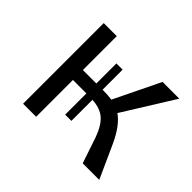

<svg xmlns="http://www.w3.org/2000/svg" viewBox="-103 -556 697 697"><g transform="rotate(45 246.0 -207.0)"><path d="M469 0H384L350 -101Q333 -147 309.5 -166.5Q286 -186 246 -188V-80H214V-189H145V0H78V-414H145V-240H214V-343H246V-240H249Q274 -240 294 -237L380 -414H466L344 -218Q381 -193 411 -128Z"/></g></svg>

Font: Ysabeau Infant
Style: Regular
Weight: 400
Designer: Christian Thalmann (Catharsis Fonts)
Version: Version 0.003